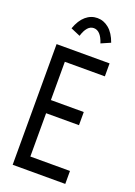

<svg xmlns="http://www.w3.org/2000/svg" viewBox="-154 -872 658 933"><g transform="rotate(20 175.0 -405.5)"><path d="M38 0V-624H312V-557H105V-359H275V-291H105V-67H310V0ZM129 -700 80 -721Q96 -766 122.5 -788.5Q149 -811 182 -811Q215 -811 242 -788.5Q269 -766 285 -721L237 -700Q218 -759 182 -759Q147 -759 129 -700Z"/></g></svg>

Font: Inconsolata ExtraCondensed Medium
Style: Regular
Weight: 500
Width: 2
Monospace: yes
Designer: Raph Levien, Cyreal, Brenton Simpson
Foundry: Raph Levien, Cyreal, Google
Version: Version 3.001; ttfautohint (v1.8.2.53-6de2)